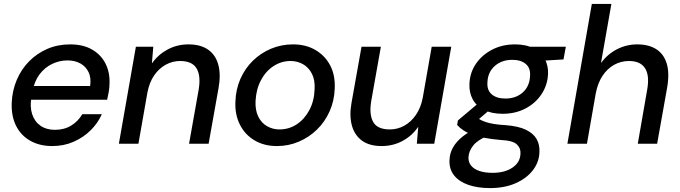

<svg xmlns="http://www.w3.org/2000/svg" viewBox="-20 -735 3477 982"><path d="M247 12Q182 12 134 -15.5Q86 -43 61.5 -93Q37 -143 40 -211Q43 -273 66 -327Q89 -381 129 -421.5Q169 -462 222 -485Q275 -508 339 -508Q406 -508 452 -481Q498 -454 520.5 -408Q543 -362 540 -305Q540 -286 536 -264Q532 -242 528 -225H114L126 -295H441Q447 -337 433 -366Q419 -395 391 -410.5Q363 -426 325 -426Q284 -426 246.5 -408Q209 -390 182.5 -355Q156 -320 146 -267L141 -239Q132 -189 144.5 -151Q157 -113 187 -92Q217 -71 261 -71Q309 -71 344.5 -93Q380 -115 401 -151H501Q480 -104 442.5 -67.5Q405 -31 355.5 -9.5Q306 12 247 12Z M588 0 675 -496H764L757 -412H758Q789 -456 837.5 -482Q886 -508 944 -508Q1006 -508 1044.5 -481Q1083 -454 1096.5 -404Q1110 -354 1098 -286L1047 0H947L996 -276Q1008 -347 985.5 -385Q963 -423 901 -423Q862 -423 827.5 -404Q793 -385 768.5 -349.5Q744 -314 734 -262L688 0Z M1396 12Q1331 12 1282 -17Q1233 -46 1207 -97.5Q1181 -149 1184 -215Q1186 -278 1209.5 -331.5Q1233 -385 1273.5 -424.5Q1314 -464 1366.5 -486Q1419 -508 1479 -508Q1544 -508 1593 -479.5Q1642 -451 1668.5 -401Q1695 -351 1692 -283Q1690 -220 1666 -166Q1642 -112 1601.5 -72.5Q1561 -33 1508.5 -10.5Q1456 12 1396 12ZM1409 -73Q1458 -73 1497.5 -99Q1537 -125 1562 -171.5Q1587 -218 1589 -278Q1592 -325 1575.5 -357.5Q1559 -390 1530 -406.5Q1501 -423 1466 -423Q1419 -423 1379 -397Q1339 -371 1314.5 -324.5Q1290 -278 1287 -218Q1285 -171 1301 -138.5Q1317 -106 1346 -89.5Q1375 -73 1409 -73Z M1932 12Q1869 12 1831 -16Q1793 -44 1779.5 -94Q1766 -144 1778 -210L1829 -496H1928L1879 -220Q1867 -150 1888.5 -111.5Q1910 -73 1974 -73Q2013 -73 2047.5 -92Q2082 -111 2107 -147Q2132 -183 2142 -234L2188 -496H2288L2201 0H2112L2119 -85H2118Q2087 -40 2038.5 -14Q1990 12 1932 12Z M2486 227Q2423 227 2375.5 210.5Q2328 194 2302.5 162Q2277 130 2279 84Q2280 49 2297 19Q2314 -11 2346 -36.5Q2378 -62 2425 -83L2472 -39Q2423 -19 2400.5 9Q2378 37 2376 69Q2375 94 2389.5 112Q2404 130 2432 139.5Q2460 149 2499 149Q2562 149 2601.5 122Q2641 95 2642 50Q2644 23 2623.5 3.5Q2603 -16 2542 -19Q2494 -23 2458 -30Q2422 -37 2395.5 -46.5Q2369 -56 2350 -68.5Q2331 -81 2318 -96L2322 -119L2436 -215L2502 -188L2386 -89L2413 -137Q2425 -129 2437 -122.5Q2449 -116 2465.5 -110.5Q2482 -105 2506 -101Q2530 -97 2565 -95Q2632 -90 2670.5 -71Q2709 -52 2725 -23Q2741 6 2739 42Q2738 93 2706 135Q2674 177 2617.5 202Q2561 227 2486 227ZM2551 -153Q2494 -153 2455 -173Q2416 -193 2397.5 -227.5Q2379 -262 2381 -306Q2383 -363 2414 -408.5Q2445 -454 2497 -481Q2549 -508 2614 -508Q2671 -508 2709.5 -487.5Q2748 -467 2766.5 -433Q2785 -399 2783 -355Q2780 -299 2749.5 -253Q2719 -207 2667.5 -180Q2616 -153 2551 -153ZM2565 -231Q2619 -231 2654 -262.5Q2689 -294 2691 -347Q2694 -387 2669 -408Q2644 -429 2600 -429Q2546 -429 2510.5 -397.5Q2475 -366 2473 -314Q2470 -274 2495 -252.5Q2520 -231 2565 -231ZM2679 -420 2668 -496H2874L2862 -431Z M2882 0 3007 -715H3107L3054 -414H3055Q3088 -459 3136.5 -483.5Q3185 -508 3239 -508Q3298 -508 3336.5 -483.5Q3375 -459 3390 -410Q3405 -361 3392 -286L3341 0H3242L3290 -276Q3303 -348 3279.5 -385.5Q3256 -423 3197 -423Q3156 -423 3121 -403.5Q3086 -384 3061.5 -347Q3037 -310 3027 -257L2982 0Z"/></svg>

Font: DM Sans 28pt Medium
Style: Italic
Weight: 500
Italic angle: -10°
Version: Version 4.004;gftools[0.9.30]